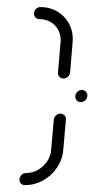

<svg xmlns="http://www.w3.org/2000/svg" viewBox="-20 -539 287 559"><path d="M199.3 -257.8Q199.3 -265.6 205 -271.3Q210.7 -277 218.1 -277Q225.2 -277 229.8 -272.2Q234.4 -267.4 234.4 -260.7Q234.4 -253 228.7 -247.4Q223 -241.9 215.2 -241.9Q208.1 -241.9 203.7 -246.5Q199.3 -251.1 199.3 -257.8ZM155.9 -208.1Q163.3 -208.1 168 -203Q172.6 -197.8 171.9 -190.7L164.1 -102.2Q161.9 -74.4 145.9 -50.9Q130 -27.4 105.4 -13.7Q80.7 0 52.6 0Q45.9 0 41.3 -4.4Q36.7 -8.9 36.7 -15.9Q36.7 -23.7 42.2 -29.4Q47.8 -35.2 55.6 -35.2Q74.1 -35.2 90.2 -44.3Q106.3 -53.3 116.9 -68.7Q127.4 -84.1 128.9 -102.2L136.7 -190.7Q137.4 -198.1 143.1 -203.1Q148.9 -208.1 155.9 -208.1ZM78.9 -499.3Q78.9 -507 84.4 -512.8Q90 -518.5 97.8 -518.5Q124.1 -518.5 145.6 -506.3Q167 -494.1 179.4 -472.8Q191.9 -451.5 191.9 -425.9Q191.9 -419.6 191.5 -416.7L184.1 -328.1Q183.3 -320.7 177.8 -315.6Q172.2 -310.4 164.8 -310.4Q157.4 -310.4 152.8 -315.6Q148.1 -320.7 148.9 -328.1L156.3 -416.7Q156.7 -418.9 156.7 -422.6Q156.7 -439.3 148.7 -453.3Q140.7 -467.4 126.5 -475.4Q112.2 -483.3 94.8 -483.3Q88.1 -483.3 83.5 -487.8Q78.9 -492.2 78.9 -499.3Z"/></svg>

Font: 26F Galaxy Sans Light
Style: Italic
Weight: 300
Italic angle: -5°
Designer: C₂₉H₂₅N₃O₅
Version: Version 1.200